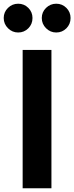

<svg xmlns="http://www.w3.org/2000/svg" viewBox="-56 -1014 400 1034"><path d="M66 -745H221V0H66ZM-36 -917Q-36 -949 -13 -971.5Q10 -994 42 -994Q74 -994 96.5 -971.5Q119 -949 119 -917Q119 -884 96.5 -861.5Q74 -839 42 -839Q10 -839 -13 -862Q-36 -885 -36 -917ZM247 -994Q279 -994 301.5 -971.5Q324 -949 324 -917Q324 -884 301.5 -861.5Q279 -839 247 -839Q215 -839 192 -862Q169 -885 169 -917Q169 -949 192 -971.5Q215 -994 247 -994Z"/></svg>

Font: Evergrow Sans 
Style: ExtraBold
Weight: 800
Foundry: 10Web
Version: Version 1.000